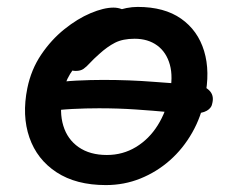

<svg xmlns="http://www.w3.org/2000/svg" viewBox="-20 -523 667 555"><path d="M286 12Q200 12 143.5 -25Q87 -62 65 -125.5Q43 -189 59 -268Q70 -322 99 -365Q128 -408 166 -438.5Q204 -469 242 -485Q280 -501 308 -501Q320 -501 331 -497Q342 -493 348 -485Q354 -477 351 -463Q348 -445 340.5 -432.5Q333 -420 319 -410.5Q305 -401 282 -391Q250 -377 224.5 -356.5Q199 -336 182.5 -309Q166 -282 161 -249Q151 -199 163 -159.5Q175 -120 207.5 -97.5Q240 -75 289 -75Q335 -75 373 -98Q411 -121 436 -161Q461 -201 470 -250Q481 -300 471 -336Q461 -372 434.5 -391.5Q408 -411 369 -411Q335 -411 312.5 -399.5Q290 -388 267 -367Q250 -352 240 -341Q230 -330 221.5 -324Q213 -318 199 -318Q187 -318 180 -323Q173 -328 170.5 -337Q168 -346 171 -360Q176 -384 197 -409.5Q218 -435 248 -456Q278 -477 312 -490Q346 -503 378 -503Q455 -503 503.5 -469Q552 -435 570 -375.5Q588 -316 572 -240Q562 -186 535.5 -139.5Q509 -93 471 -59.5Q433 -26 386 -7Q339 12 286 12ZM539 -195Q509 -195 466.5 -199Q424 -203 373 -206.5Q322 -210 266 -210Q228 -210 189 -208Q150 -206 108 -200L124 -282Q162 -288 201.5 -290Q241 -292 279 -292Q354 -292 424 -286.5Q494 -281 547 -278Q570 -276 584.5 -262Q599 -248 594 -226Q592 -211 578 -203Q564 -195 539 -195Z"/></svg>

Font: Shantell Sans Medium
Style: Italic
Weight: 500
Italic angle: -11°
Designer: Stephen Nixon, Anya Danilova, Shantell Martin
Foundry: Arrow Type
Version: Version 1.011;[c5ecc13dd]